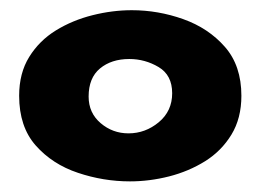

<svg xmlns="http://www.w3.org/2000/svg" viewBox="-20 -792 498 367"><path d="M16.6 -608.9Q16.6 -652.3 35.9 -683.3Q55.2 -714.4 86.9 -733.9Q118.7 -753.4 156.7 -762.9Q194.8 -772.5 231.9 -772.5Q282.2 -772.5 330.3 -755.4Q378.4 -738.3 409.9 -702.4Q441.4 -666.5 441.4 -608.9Q441.4 -565.9 422.4 -534.7Q403.3 -503.4 372.1 -483.9Q340.8 -464.4 303.2 -454.8Q265.6 -445.3 228.5 -445.3Q177.7 -445.3 128.9 -461.7Q80.1 -478 48.3 -513.9Q16.6 -549.8 16.6 -608.9ZM149.4 -607.4Q149.4 -576.2 172.4 -556.6Q195.3 -537.1 225.6 -537.1Q257.8 -537.1 283.4 -558.3Q309.1 -579.6 309.1 -613.8Q309.1 -648.4 283.2 -663.8Q257.3 -679.2 227.1 -679.2Q192.9 -679.2 171.1 -661.1Q149.4 -643.1 149.4 -607.4Z"/></svg>

Font: Belanosima SemiBold
Style: Regular
Weight: 600
Designer: The DocRepair Project, Santiago Orozco
Foundry: Google
Version: Version 2.000